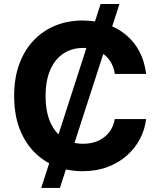

<svg xmlns="http://www.w3.org/2000/svg" viewBox="-20 -839 792 952"><path d="M184.4 92.8 478.9 -819.3H572.3L277.1 92.8ZM389.1 9.8Q292.2 9.8 215.5 -34.2Q138.8 -78.1 94.5 -161.6Q50.2 -245 50.2 -363.3Q50.2 -452.6 75.9 -522.2Q101.6 -591.7 147.7 -639.6Q193.8 -687.6 255.5 -712.5Q317.2 -737.3 389.1 -737.3Q452.2 -737.3 506.5 -719.6Q560.8 -701.9 602.7 -667.8Q644.5 -633.8 670.8 -584.6Q697.1 -535.4 704.5 -472.5H549.2Q544.9 -502.6 531.8 -526.5Q518.7 -550.3 498.1 -567Q477.5 -583.7 450.9 -592.5Q424.3 -601.4 392.6 -601.4Q336.6 -601.4 294.5 -573.5Q252.3 -545.6 229.2 -492.4Q206.1 -439.3 206.1 -363.3Q206.1 -285.7 229.5 -232.8Q252.9 -179.9 294.8 -153Q336.6 -126.2 392 -126.2Q422.9 -126.2 449 -134.3Q475.2 -142.4 495.9 -158.2Q516.6 -174 530.3 -196.7Q544 -219.3 549.2 -248.6H704.5Q698.5 -198.3 674.8 -151.9Q651 -105.5 610.6 -69.1Q570.2 -32.7 514.6 -11.5Q459 9.8 389.1 9.8Z"/></svg>

Font: Inter V
Style: 
Weight: 400
Designer: Rasmus Andersson
Foundry: rsms
Version: Version 4.000;git-a3f224843